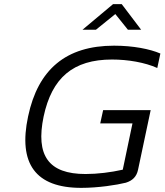

<svg xmlns="http://www.w3.org/2000/svg" viewBox="-20 -900 796 929"><path d="M741 -571 756 -641C705 -663 624 -679 532 -679C299 -679 164 -564 116 -337C67 -108 152 9 373 9C456 9 545 -5 589 -16C621 -26 641 -45 648 -79L709 -367H479L465 -303H621L574 -79C516 -66 452 -58 394 -58C214 -58 152 -148 191 -336C231 -524 334 -612 522 -612C599 -612 681 -598 741 -571ZM379 -756H444L538 -832L599 -756H663L569 -880H527Z"/></svg>

Font: LT Wave Text Light Italic
Style: Regular
Weight: 300
Designer: Daniel Lyons
Version: Version 2.5 (Glyphs App)